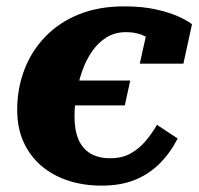

<svg xmlns="http://www.w3.org/2000/svg" viewBox="-20 -570 625 603"><path d="M99 -239 115 -317H389L372 -239ZM326 -73Q364 -73 391 -88.5Q418 -104 438 -128Q458 -152 473 -178L538 -135Q515 -90 481.5 -56.5Q448 -23 403.5 -5Q359 13 299 13Q242 13 193.5 -3Q145 -19 109.5 -49.5Q74 -80 54 -124Q34 -168 34 -225Q34 -292 56.5 -351Q79 -410 122.5 -455Q166 -500 228 -525Q290 -550 370 -550Q427 -550 469.5 -540.5Q512 -531 540.5 -518Q569 -505 583 -494L556 -370H419L445 -487Q459 -485 466.5 -477Q474 -469 476.5 -458.5Q479 -448 477.5 -438.5Q476 -429 471 -424Q463 -437 450 -447Q437 -457 418.5 -463Q400 -469 375 -469Q341 -469 314.5 -452.5Q288 -436 269 -408.5Q250 -381 238 -346.5Q226 -312 220 -275Q214 -238 214 -204Q214 -161 226.5 -132Q239 -103 264 -88Q289 -73 326 -73Z"/></svg>

Font: Roboto Serif
Style: Bold Italic
Weight: 700
Italic angle: -10°
Designer: Greg Gazdowicz
Foundry: Commercial Type
Version: Version 1.008